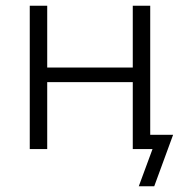

<svg xmlns="http://www.w3.org/2000/svg" viewBox="-20 -521 648 671"><path d="M84 0H145V-234H444V0H513L465 130H519L585 -50H505V-501H444V-285H145V-501H84Z"/></svg>

Font: Poppy and Pepper Light
Style: Regular
Weight: 300
Designer: Thy Ha
Foundry: Thy Ha
Version: Version 0.001;Glyphs 3.2 (3227)